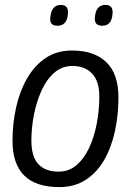

<svg xmlns="http://www.w3.org/2000/svg" viewBox="-20 -753 549 783"><path d="M222 10Q31 10 31 -179Q31 -248 45.5 -314Q60 -380 90 -432.5Q120 -485 165.5 -516Q211 -547 274 -547Q364 -547 413.5 -499.5Q463 -452 463 -356Q463 -283 448.5 -217Q434 -151 404.5 -100Q375 -49 329.5 -19.5Q284 10 222 10ZM219 -53Q261 -53 292 -79.5Q323 -106 343.5 -150Q364 -194 374.5 -248.5Q385 -303 385 -360Q385 -422 355.5 -453Q326 -484 275 -484Q233 -484 201.5 -456.5Q170 -429 149.5 -384Q129 -339 118.5 -285.5Q108 -232 108 -180Q108 -114 136.5 -83.5Q165 -53 219 -53ZM397 -648Q364 -648 367 -681Q370 -733 410 -733Q442 -733 439 -698Q436 -648 397 -648ZM214 -648Q182 -648 185 -680Q189 -733 228 -733Q260 -733 257 -698Q254 -648 214 -648Z"/></svg>

Font: Georama
Style: Italic
Weight: 400
Italic angle: -9°
Designer: Jean-Baptiste Levee
Foundry: Production Type
Version: Version 1.000